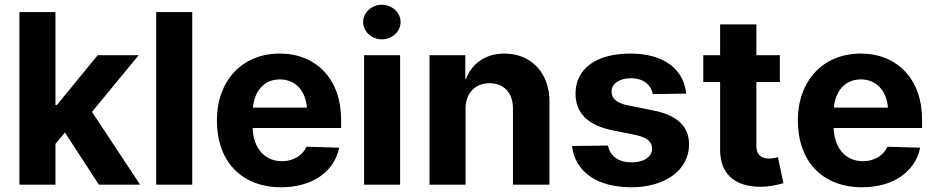

<svg xmlns="http://www.w3.org/2000/svg" viewBox="-20 -779 3945 810"><path d="M62 0H214V-172L254 -220L397 0H571L368 -307L565 -546H392L220 -336H214V-728H62Z M791 -728H639V0H791Z M1166 11C1305 11 1392 -61 1411 -156L1273 -160C1259 -128 1223 -99 1169 -99C1094 -99 1048 -158 1046 -239H1419V-275C1419 -445 1314 -553 1160 -553C1001 -553 895 -438 895 -271C895 -99 998 11 1166 11ZM1047 -325C1054 -398 1096 -444 1161 -444C1226 -444 1269 -397 1275 -325Z M1516 0H1668V-546H1516ZM1512 -686C1512 -646 1548 -613 1591 -613C1634 -613 1670 -646 1670 -686C1670 -726 1634 -759 1591 -759C1548 -759 1512 -726 1512 -686Z M1944 -321C1944 -386 1985 -428 2045 -428C2107 -428 2144 -386 2144 -322V0H2298V-352C2298 -470 2222 -553 2108 -553C2029 -553 1971 -512 1946 -446H1943V-546H1792V0H1944Z M2734 -382 2875 -384C2864 -490 2778 -553 2639 -553C2498 -553 2408 -491 2408 -384C2408 -302 2460 -250 2565 -229L2659 -210C2708 -200 2731 -182 2731 -152C2731 -117 2696 -94 2645 -94C2590 -94 2554 -119 2545 -165L2393 -163C2406 -57 2495 11 2644 11C2784 11 2887 -60 2887 -170C2887 -247 2835 -295 2731 -314L2627 -335C2577 -345 2560 -367 2560 -393C2560 -427 2595 -449 2642 -449C2691 -449 2726 -424 2734 -382Z M3018 -676V-546H2947V-433H3018V-147C3018 -46 3079 9 3189 9C3219 9 3248 4 3285 -6L3262 -116C3253 -113 3237 -110 3224 -110C3191 -110 3171 -128 3171 -161V-433H3270V-546H3171V-676Z M3617 11C3756 11 3843 -61 3862 -156L3724 -160C3710 -128 3674 -99 3620 -99C3545 -99 3499 -158 3497 -239H3870V-275C3870 -445 3765 -553 3611 -553C3452 -553 3346 -438 3346 -271C3346 -99 3449 11 3617 11ZM3498 -325C3505 -398 3547 -444 3612 -444C3677 -444 3720 -397 3726 -325Z"/></svg>

Font: Wafeq
Style: Bold
Weight: 700
Designer: Rasmus Andersson & Azza Alameddine
Foundry: Google & TypeTogether
Version: Version 3.000;FEAKit 1.0